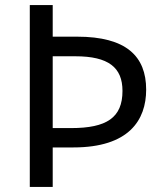

<svg xmlns="http://www.w3.org/2000/svg" viewBox="-20 -734 645 754"><path d="M554 -382C554 -513 476 -590 283 -590H187V-714H97V0H187V-155H268C486 -155 554 -262 554 -382ZM259 -231H187V-513H276C406 -513 461 -469 461 -377C461 -272 399 -231 259 -231Z"/></svg>

Font: Noto Sans Caucasian Albanian
Style: Regular
Weight: 400
Designer: Monotype Design Team
Foundry: Monotype Imaging Inc.
Version: Version 2.005